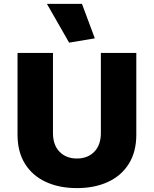

<svg xmlns="http://www.w3.org/2000/svg" viewBox="-20 -952 790 986"><path d="M70 -260Q70 -173 108 -111.5Q146 -50 215 -18Q284 14 375 14Q466 14 535 -18Q604 -50 642 -111.5Q680 -173 680 -260V-680H498V-269Q498 -207 464 -172.5Q430 -138 375 -138Q320 -138 286 -172.5Q252 -207 252 -269V-680H70ZM401 -932H221L335 -733L467 -755Z"/></svg>

Font: Catamaran
Style: Regular
Weight: 900
Designer: Pria Ravichandran
Version: Version 1.001;PS 001.000;hotconv 1.0.70;makeotf.lib2.5.58329